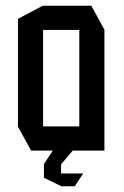

<svg xmlns="http://www.w3.org/2000/svg" viewBox="-20 -528 435 673"><path d="M89 0 43 -84V-462L130 -508H300L346 -424V0H234V1L194 48V80H271V81L242 125H194V124H193L134 95V47L165 0ZM131 -423V-85H258V-423Z"/></svg>

Font: Foldit Thin
Style: Regular
Weight: 400
Version: Version 1.003